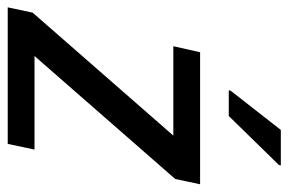

<svg xmlns="http://www.w3.org/2000/svg" viewBox="-160 -616 764 509"><g transform="rotate(90 222.5 -362.0)"><path d="M-12 0 2 -66 328 -439H91L107 -510H457L443 -444L117 -71H365L350 0ZM208 -586 209 -591 313 -724H407L406 -719L276 -586Z"/></g></svg>

Font: Saira Semi Condensed
Style: Italic
Weight: 400
Width: 4
Italic angle: -12°
Designer: Hector Gatti with collaboration of the Omnibus-Type team
Foundry: Omnibus-Type
Version: Version 1.001; ttfautohint (v1.8)